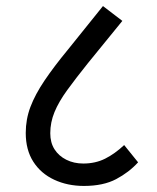

<svg xmlns="http://www.w3.org/2000/svg" viewBox="-20 -644 520 634"><path d="M257 -30Q203 -30 159 -50.5Q115 -71 90 -110Q65 -149 65 -205Q65 -250 80.5 -291Q96 -332 127 -378Q158 -424 205 -481L320 -624L384 -575L270 -435Q230 -385 202 -346.5Q174 -308 160 -274Q146 -240 146 -204Q146 -173 160 -151Q174 -129 199 -116.5Q224 -104 255 -104Q295 -104 327 -120Q359 -136 390 -165L436 -108Q406 -75 363.5 -52.5Q321 -30 257 -30Z"/></svg>

Font: Noto Sans Devanagari SemiCondensed
Style: Regular
Weight: 400
Width: 4
Designer: Jelle Bosma - Monotype Design Team
Foundry: Monotype Imaging Inc.
Version: Version 2.006